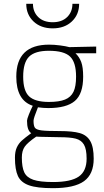

<svg xmlns="http://www.w3.org/2000/svg" viewBox="-20 -743 541 1002"><path d="M58 80Q58 48 67.5 27Q77 6 93.5 -9Q110 -24 143 -48Q121 -62 121 -113Q121 -121 130.5 -145Q140 -169 151 -191Q65 -219 65 -343Q65 -510 236 -510Q263 -510 293.5 -506Q324 -502 342 -497L482 -500V-465H374Q394 -446 404 -419Q414 -392 414 -343Q414 -253 370.5 -216Q327 -179 232 -179Q222 -179 206 -180Q190 -181 178 -183Q155 -126 155 -113Q155 -86 162.5 -76Q170 -66 196.5 -62.5Q223 -59 292 -59Q359 -59 396 -48.5Q433 -38 451 -7Q469 24 469 85Q469 166 418.5 202.5Q368 239 256 239Q173 239 131 224Q89 209 73.5 175.5Q58 142 58 80ZM377 -343Q377 -418 345.5 -448Q314 -478 235 -478Q163 -478 132 -447.5Q101 -417 101 -343Q101 -269 132 -240Q163 -211 235 -211Q289 -211 319.5 -223.5Q350 -236 363.5 -264Q377 -292 377 -343ZM432 85Q432 35 418 11.5Q404 -12 375 -19.5Q346 -27 290 -27L191 -29Q183 -30 169 -30Q124 1 109 22.5Q94 44 94 79Q94 129 106.5 156Q119 183 153.5 195Q188 207 257 207Q350 207 391 178.5Q432 150 432 85ZM117 -723H152Q152 -681 179.5 -654Q207 -627 255 -627Q303 -627 330.5 -654Q358 -681 358 -723H393Q393 -667 355 -631Q317 -595 255 -595Q193 -595 155 -631Q117 -667 117 -723Z"/></svg>

Font: Cairo ExtraLight
Style: Regular
Weight: 275
Designer: Mohamed Gaber, Accademia di Belle Arti di Urbino and others
Foundry: Kief Type Foundry, Accademia di Belle Arti di Urbino and others
Version: Version 3.011